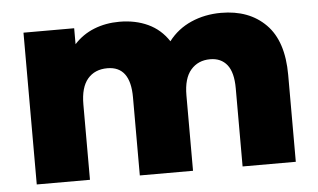

<svg xmlns="http://www.w3.org/2000/svg" viewBox="-44 -617 1132 683"><g transform="rotate(-5 522.5 -275.5)"><path d="M986 -310V0H796V-279Q796 -336 774.5 -363Q753 -390 714 -390Q671 -390 645 -360Q619 -330 619 -269V0H429V-279Q429 -390 347 -390Q302 -390 276.5 -360Q251 -330 251 -269V0H61V-542H242V-485Q272 -518 313.5 -534.5Q355 -551 404 -551Q461 -551 506 -530Q551 -509 579 -466Q611 -508 660 -529.5Q709 -551 767 -551Q867 -551 926.5 -491Q986 -431 986 -310Z"/></g></svg>

Font: CMG Sans ExtraBold
Style: Regular
Weight: 800
Designer: Julieta Ulanovsky
Foundry: Julieta Ulanovsky
Version: Version 7.200